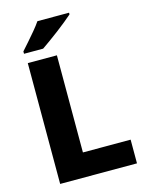

<svg xmlns="http://www.w3.org/2000/svg" viewBox="-135 -1013 841 1096"><g transform="rotate(-15 285.0 -465.5)"><path d="M81 0V-714H253V-140H535V0ZM383 -921Q367 -907 342 -886.5Q317 -866 288.5 -844.5Q260 -823 233 -803.5Q206 -784 187 -771H74V-785Q91 -804 113.5 -829.5Q136 -855 158.5 -882Q181 -909 196 -931H383Z"/></g></svg>

Font: Noto Sans Symbols ExtraBold
Style: Regular
Weight: 800
Version: Version 2.002